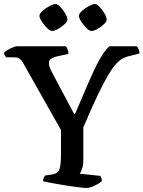

<svg xmlns="http://www.w3.org/2000/svg" viewBox="-34 -934 713 954"><path d="M393 0Q386 0 365 -2.5Q344 -5 316 -9Q288 -13 260 -18Q232 -23 210 -27Q188 -31 180 -34Q180 -43 183.5 -50.5Q187 -58 190 -62L219 -66Q253 -70 261 -92Q269 -114 269 -168V-288L82 -619Q73 -635 64 -642Q55 -649 36 -649H-2Q-5 -651 -9 -657Q-13 -663 -14 -671Q-9 -678 3.5 -685.5Q16 -693 29.5 -698.5Q43 -704 49 -704H293Q298 -699 302 -689Q306 -679 306 -666L250 -654Q233 -650 221 -643Q209 -636 209 -620Q209 -605 221 -581L334 -368H339Q376 -455 401.5 -514Q427 -573 445.5 -610Q464 -647 479 -668.5Q494 -690 510 -704H646Q651 -698 655 -688.5Q659 -679 659 -668L619 -658Q598 -654 580.5 -646Q563 -638 545 -619Q527 -600 504.5 -562.5Q482 -525 451.5 -461.5Q421 -398 380 -301V-140Q380 -114 374 -96Q368 -78 362 -71L465 -60Q467 -57 469.5 -50.5Q472 -44 472 -34Q457 -21 434.5 -10.5Q412 0 393 0ZM420 -780Q410 -780 395.5 -794.5Q381 -809 369.5 -827Q358 -845 358 -855Q358 -866 373.5 -880Q389 -894 408 -904Q427 -914 438 -914Q448 -914 461.5 -899.5Q475 -885 485.5 -866.5Q496 -848 496 -837Q496 -827 482 -813.5Q468 -800 450 -790Q432 -780 420 -780ZM224 -780Q215 -780 200 -794.5Q185 -809 173.5 -827Q162 -845 162 -855Q162 -866 177.5 -880Q193 -894 212.5 -904Q232 -914 242 -914Q252 -914 266 -899.5Q280 -885 290.5 -866.5Q301 -848 301 -837Q301 -827 286.5 -813.5Q272 -800 254 -790Q236 -780 224 -780Z"/></svg>

Font: Texturina 72pt SemiBold
Style: Regular
Weight: 600
Designer: Guillermo Torres Carreño
Foundry: Omnibus-Type
Version: Version 1.002; ttfautohint (v1.8.3)